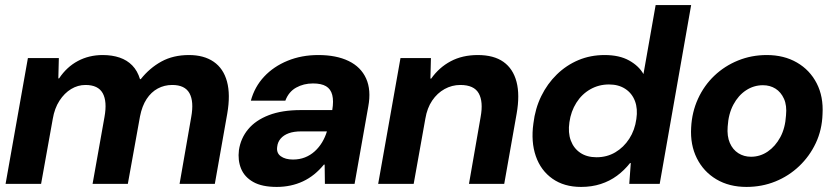

<svg xmlns="http://www.w3.org/2000/svg" viewBox="-20 -725 3293 757"><path d="M2 0 90 -496H212L210 -416H213Q243 -461 287 -484.5Q331 -508 385 -508Q422 -508 451.5 -498Q481 -488 501.5 -467Q522 -446 532 -413H535Q570 -457 616.5 -482.5Q663 -508 725 -508Q784 -508 822.5 -481.5Q861 -455 875 -403.5Q889 -352 876 -277L827 0H688L734 -264Q745 -325 727 -357.5Q709 -390 659 -390Q628 -390 602 -376Q576 -362 558 -334.5Q540 -307 532 -266L484 0H345L392 -264Q403 -325 385 -357.5Q367 -390 317 -390Q287 -390 260.5 -374Q234 -358 214.5 -328Q195 -298 188 -256L142 0Z M1071 12Q1013 12 978.5 -7.5Q944 -27 930.5 -60Q917 -93 922 -133Q929 -180 958.5 -215.5Q988 -251 1040 -271Q1092 -291 1166 -291H1290Q1296 -327 1290 -350.5Q1284 -374 1265.5 -385Q1247 -396 1214 -396Q1177 -396 1147.5 -379.5Q1118 -363 1105 -328H969Q984 -383 1021.5 -423Q1059 -463 1114 -485.5Q1169 -508 1235 -508Q1306 -508 1354.5 -484.5Q1403 -461 1423.5 -415.5Q1444 -370 1432 -305L1378 0H1261L1260 -76H1257Q1239 -54 1218.5 -37.5Q1198 -21 1174.5 -10Q1151 1 1125 6.5Q1099 12 1071 12ZM1135 -96Q1161 -96 1182.5 -104.5Q1204 -113 1221 -128.5Q1238 -144 1250 -164Q1262 -184 1269 -207H1168Q1138 -207 1118 -199.5Q1098 -192 1086.5 -178.5Q1075 -165 1073 -147Q1069 -122 1087 -109Q1105 -96 1135 -96Z M1471 0 1559 -496H1679L1677 -415H1680Q1711 -459 1757 -483.5Q1803 -508 1864 -508Q1927 -508 1965 -481Q2003 -454 2016.5 -402.5Q2030 -351 2017 -277L1968 0H1829L1875 -264Q1886 -324 1867.5 -357Q1849 -390 1795 -390Q1762 -390 1733 -374Q1704 -358 1684 -328.5Q1664 -299 1657 -257L1611 0Z M2271 12Q2204 12 2158 -20.5Q2112 -53 2092.5 -109.5Q2073 -166 2083 -238Q2090 -297 2114 -346Q2138 -395 2175.5 -431.5Q2213 -468 2260.5 -488Q2308 -508 2364 -508Q2422 -508 2460.5 -486.5Q2499 -465 2517 -433L2565 -705H2705L2581 0H2461L2467 -82H2464Q2441 -53 2412.5 -32Q2384 -11 2348.5 0.5Q2313 12 2271 12ZM2332 -105Q2373 -105 2406 -124.5Q2439 -144 2461 -178Q2483 -212 2489 -256Q2495 -296 2483.5 -326.5Q2472 -357 2445.5 -374.5Q2419 -392 2381 -392Q2341 -392 2307.5 -373Q2274 -354 2252.5 -320Q2231 -286 2225 -243Q2219 -202 2230.5 -171Q2242 -140 2268 -122.5Q2294 -105 2332 -105Z M2923 12Q2855 12 2804.5 -18Q2754 -48 2727.5 -101Q2701 -154 2705 -222Q2708 -283 2732 -335.5Q2756 -388 2796.5 -426.5Q2837 -465 2890 -486.5Q2943 -508 3003 -508Q3071 -508 3122 -478.5Q3173 -449 3200 -396.5Q3227 -344 3223 -275Q3221 -213 3196.5 -161Q3172 -109 3131 -70Q3090 -31 3037 -9.5Q2984 12 2923 12ZM2941 -107Q2977 -107 3007 -127.5Q3037 -148 3056.5 -184Q3076 -220 3079 -270Q3083 -309 3071 -335.5Q3059 -362 3037.5 -375.5Q3016 -389 2988 -389Q2952 -389 2921.5 -369Q2891 -349 2871.5 -312.5Q2852 -276 2849 -226Q2846 -188 2857.5 -161.5Q2869 -135 2891 -121Q2913 -107 2941 -107Z"/></svg>

Font: DM Sans 36pt ExtraBold
Style: Italic
Weight: 800
Italic angle: -10°
Designer: Colophon Foundry, Jonny Pinhorn
Foundry: Colophon Foundry
Version: Version 4.004;gftools[0.9.30]